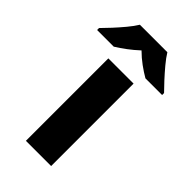

<svg xmlns="http://www.w3.org/2000/svg" viewBox="-295 -835 904 904"><g transform="rotate(45 157.5 -383.0)"><path d="M241 0H73V-549H241ZM249 -766Q263 -743 286 -715.5Q309 -688 332.5 -662.5Q356 -637 374 -619V-606H263Q237 -621 209.5 -641Q182 -661 157 -686Q130 -661 104.5 -642Q79 -623 52 -606H-59V-619Q-40 -638 -16.5 -663.5Q7 -689 29.5 -716Q52 -743 66 -766Z"/></g></svg>

Font: Noto Sans Kannada ExtraBold
Style: Regular
Weight: 800
Designer: Jelle Bosma - Monotype Design Team
Foundry: Monotype Imaging Inc.
Version: Version 2.005; ttfautohint (v1.8.4.7-5d5b)